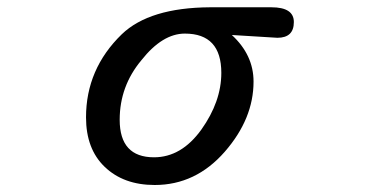

<svg xmlns="http://www.w3.org/2000/svg" viewBox="-20 -493 1040 535"><path d="M271.5 -28.3Q219.7 -78.1 219.7 -166Q219.7 -300.8 319.3 -397.5Q396.5 -471.7 565.4 -472.7H736.3Q798.8 -472.7 798.8 -431.6Q798.8 -387.7 752.9 -387.7L626 -395.5Q686.5 -339.8 686.5 -265.6Q686.5 -162.1 606.4 -70.3Q525.4 22.5 411.1 22.5Q324.2 22.5 271.5 -28.3ZM541 -131.8Q596.7 -210 596.7 -290Q596.7 -399.4 495.1 -399.4Q432.6 -399.4 374 -325.2Q313.5 -252.9 313.5 -159.2Q313.5 -54.7 409.2 -54.7Q485.4 -54.7 541 -131.8Z"/></svg>

Font: FakePearl
Style: Regular
Weight: 400
Version: Version 1.2